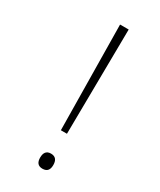

<svg xmlns="http://www.w3.org/2000/svg" viewBox="-186 -776 705 848"><g transform="rotate(30 167.0 -352.5)"><path d="M170 -179H201L207 -714H163ZM151 -29C151 -6 160 9 184 9C209 9 218 -6 218 -29C218 -52 209 -68 184 -68C160 -68 151 -52 151 -29Z"/></g></svg>

Font: Noto Sans Gurmukhi UI ExtraLight
Style: Regular
Weight: 200
Designer: Jelle Bosma - Monotype Design Team
Foundry: Monotype Imaging Inc.
Version: Version 2.004